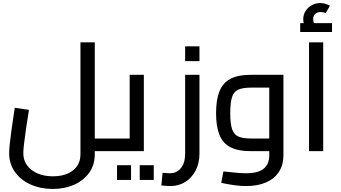

<svg xmlns="http://www.w3.org/2000/svg" viewBox="-20 -992 2235 1260"><path d="M602 0V-83H709V0ZM327 248Q246 248 180.5 218.5Q115 189 77.5 135.5Q40 82 40 14Q40 -7 43.5 -41Q47 -75 52.5 -117Q58 -159 64.5 -202Q71 -245 77 -285L170 -271Q159 -202 150.5 -144.5Q142 -87 137.5 -46.5Q133 -6 133 14Q133 58 157 92Q181 126 225 145.5Q269 165 327 165Q385 165 425.5 146.5Q466 128 487 96Q508 64 508 20V-714H602V20Q602 91 565 142Q528 193 466 220.5Q404 248 327 248ZM709 0V-83Q715 -83 719 -80Q723 -77 725 -72Q727 -67 728 -59.5Q729 -52 729 -42Q729 -33 728 -25Q727 -17 725 -11.5Q723 -6 719 -3Q715 0 709 0Z M709 0V-83H879L831 -45V-501H924V0ZM709 0Q703 0 699 -3Q695 -6 693 -11.5Q691 -17 690 -25Q689 -33 689 -42Q689 -55 690.5 -64Q692 -73 696.5 -78Q701 -83 709 -83ZM748 189V92H840V189ZM897 189V92H989V189Z M1096 229Q1083 229 1068.5 227.5Q1054 226 1039 225L1047 142Q1062 143 1074.5 144Q1087 145 1095 145Q1140 145 1167.5 111Q1195 77 1195 16V-501H1289V16Q1289 79 1264 127Q1239 175 1196 202Q1153 229 1096 229ZM1195 -591V-688H1289V-591Z M1594 229Q1558 229 1518.5 223.5Q1479 218 1432 208L1446 133Q1499 139 1534 142Q1569 145 1594 145Q1674 145 1710.5 115Q1747 85 1747 28V-442L1785 -417H1628Q1575 -417 1545 -404.5Q1515 -392 1503 -355.5Q1491 -319 1491 -249Q1491 -180 1503 -144.5Q1515 -109 1544.5 -96Q1574 -83 1628 -83H1747V0H1628Q1541 0 1491 -26.5Q1441 -53 1419.5 -108.5Q1398 -164 1398 -249Q1398 -335 1419.5 -391Q1441 -447 1491 -474Q1541 -501 1628 -501H1840V27Q1840 91 1810 136.5Q1780 182 1725 205.5Q1670 229 1594 229Z M2008 0V-714H2101V0ZM2005 -784Q1988 -805 1979 -824.5Q1970 -844 1970 -866Q1970 -896 1985.5 -920Q2001 -944 2026.5 -958Q2052 -972 2081 -972Q2098 -972 2115 -967Q2132 -962 2145 -954L2117 -905Q2109 -910 2101 -911.5Q2093 -913 2085 -913Q2061 -913 2048 -900Q2035 -887 2035 -866Q2035 -853 2040 -841.5Q2045 -830 2056 -816ZM1950 -782V-840H2159V-782Z"/></svg>

Font: Cairo Play SemiBold
Style: Regular
Weight: 600
Designer: Mohamed Gaber, Accademia di Belle Arti di Urbino
Foundry: Kief Type Foundry, Accademia di Belle Arti di Urbino
Version: Version 3.130;gftools[0.9.24]